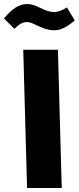

<svg xmlns="http://www.w3.org/2000/svg" viewBox="-56 -938 393 958"><path d="M214 -787C235 -787 266 -792 317 -836L278 -901C251 -885 235 -878 214 -878C163 -878 129 -918 79 -918C41 -918 4 -895 -36 -846L16 -794C37 -815 55 -828 79 -828C113 -828 154 -787 214 -787ZM79 0H252L233 -690H60Z"/></svg>

Font: Noto Sans Arabic UI Bk
Style: Regular
Weight: 900
Designer: Monotype Design Team, Nadine Chahine and Nizar Qandah
Foundry: Monotype Imaging Inc.
Version: Version 2.010